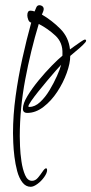

<svg xmlns="http://www.w3.org/2000/svg" viewBox="-20 -460 351 738"><path d="M98 258Q79 258 66 241Q53 224 46 197.5Q39 171 35.5 142.5Q32 114 31 89.5Q30 65 30 52Q30 -17 40 -90Q50 -163 66 -235.5Q82 -308 100 -373Q92 -375 88.5 -384.5Q85 -394 85 -401Q85 -419 97 -419Q104 -419 113 -416Q116 -423 119.5 -431.5Q123 -440 132 -440Q138 -440 143 -436Q148 -432 148 -425Q148 -421 145.5 -414.5Q143 -408 141 -404Q179 -382 211.5 -349.5Q244 -317 249 -270Q253 -273 265.5 -282Q278 -291 290.5 -299.5Q303 -308 306 -308Q311 -308 311 -303Q311 -299 298 -286.5Q285 -274 270 -262Q255 -250 250 -245Q250 -217 236.5 -179.5Q223 -142 200 -107Q177 -72 147 -49Q117 -26 85 -26Q68 -26 68 -42Q68 -62 85.5 -91Q103 -120 128.5 -151Q154 -182 179 -207.5Q204 -233 220 -246V-253Q222 -296 193 -323Q164 -350 129 -368Q98 -266 77 -154.5Q56 -43 56 64Q56 75 57 102.5Q58 130 62.5 160.5Q67 191 76.5 213Q86 235 103 235Q116 235 126 223Q136 211 144 199Q152 187 157 187Q161 187 161 194Q161 205 150 220.5Q139 236 124 247Q109 258 98 258ZM93 -49Q114 -49 134 -67.5Q154 -86 170.5 -113.5Q187 -141 199 -168Q211 -195 215 -211Q209 -205 194.5 -188.5Q180 -172 162 -150.5Q144 -129 127.5 -108.5Q111 -88 100 -72Q89 -56 89 -51Q89 -49 93 -49Z"/></svg>

Font: Licorice
Style: Regular
Weight: 400
Designer: Robert E. Leuschke
Foundry: Robert E. Leuschke
Version: Version 1.010; ttfautohint (v1.8.3)